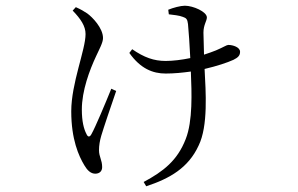

<svg xmlns="http://www.w3.org/2000/svg" viewBox="-20 -574 1040 671"><path d="M234 -537C262 -508 279 -483 279 -455C279 -400 229 -283 229 -185C229 -87 255 -29 275 4C285 21 297 33 313 33C327 33 337 25 337 10C337 -15 326 -26 326 -49C326 -66 329 -83 334 -100C342 -127 368 -204 386 -256L369 -264C348 -212 313 -129 300 -106C294 -94 287 -94 282 -106C273 -123 266 -150 266 -191C266 -257 293 -329 316 -378C327 -402 340 -425 340 -441C340 -476 303 -514 285 -527C273 -535 263 -541 245 -549ZM570 -524C586 -522 607 -520 619 -515C631 -511 635 -507 637 -490C639 -469 643 -415 645 -371C616 -365 585 -361 559 -361C518 -361 484 -373 442 -402L432 -389C471 -334 514 -317 559 -317C589 -317 618 -320 647 -324C650 -250 654 -151 629 -88C600 -13 551 25 482 62L491 77C573 50 638 13 674 -65C708 -134 699 -254 695 -333C738 -343 774 -355 796 -365C812 -373 819 -380 819 -393C819 -409 794 -417 778 -417C772 -417 763 -410 735 -398C723 -393 708 -388 693 -383L691 -460C691 -487 703 -501 703 -513C703 -533 655 -554 626 -554C611 -554 585 -547 568 -540Z"/></svg>

Font: Noto Serif HK Light
Style: Regular
Weight: 300
Designer: Ryoko NISHIZUKA 西塚涼子 (kana & ideographs); Frank Grießhammer (Latin, Greek & Cyrillic); Wenlong ZHANG 张文龙 (bopomofo); San
Foundry: Adobe
Version: Version 2.001;hotconv 1.1.0;makeotfexe 2.6.0